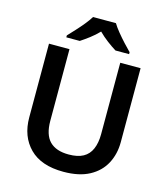

<svg xmlns="http://www.w3.org/2000/svg" viewBox="-134 -1043 1016 1158"><g transform="rotate(15 373.5 -464.0)"><path d="M659 -252Q659 -178 627.5 -118.5Q596 -59 532 -24.5Q468 10 370 10Q231 10 159 -62.5Q87 -135 87 -254V-714H215V-267Q215 -180 255 -139.5Q295 -99 374 -99Q430 -99 464.5 -118Q499 -137 515.5 -175.5Q532 -214 532 -268V-714H659ZM445 -938Q458 -916 480.5 -888.5Q503 -861 527 -835Q551 -809 570 -790V-778H485Q459 -794 429 -816.5Q399 -839 372 -866Q346 -839 317 -817Q288 -795 262 -778H178V-790Q197 -810 220.5 -835.5Q244 -861 266.5 -888.5Q289 -916 302 -938Z"/></g></svg>

Font: Noto Sans Devanagari SemiBold
Style: Regular
Weight: 600
Version: Version 2.003